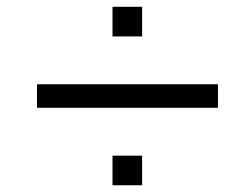

<svg xmlns="http://www.w3.org/2000/svg" viewBox="-20 -571 737 570"><path d="M314 -462.9V-550.8H401.9V-462.9ZM89.8 -251V-320.8H627V-251ZM314 -21V-108.9H401.9V-21Z"/></svg>

Font: Clear Sans
Style: Italic
Weight: 400
Italic angle: -12°
Foundry: Intel Corporation
Version: Version 1.00